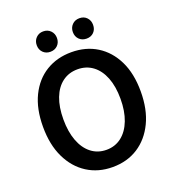

<svg xmlns="http://www.w3.org/2000/svg" viewBox="-165 -1062 1092 1204"><g transform="rotate(-20 381.0 -460.5)"><path d="M381 14Q285 14 211.5 -33Q138 -80 96.5 -166.5Q55 -253 55 -372Q55 -492 96.5 -577Q138 -662 211.5 -707Q285 -752 381 -752Q478 -752 551 -706.5Q624 -661 665.5 -576.5Q707 -492 707 -372Q707 -253 665.5 -166.5Q624 -80 551 -33Q478 14 381 14ZM381 -101Q439 -101 482 -134.5Q525 -168 548.5 -229Q572 -290 572 -372Q572 -455 548.5 -514.5Q525 -574 482 -606Q439 -638 381 -638Q323 -638 280 -606Q237 -574 214 -514.5Q191 -455 191 -372Q191 -290 214 -229Q237 -168 280 -134.5Q323 -101 381 -101ZM260 -799Q231 -799 212 -818Q193 -837 193 -867Q193 -896 212 -915.5Q231 -935 260 -935Q290 -935 309 -915.5Q328 -896 328 -867Q328 -837 309 -818Q290 -799 260 -799ZM502 -799Q472 -799 453 -818Q434 -837 434 -867Q434 -896 453 -915.5Q472 -935 502 -935Q532 -935 550.5 -915.5Q569 -896 569 -867Q569 -837 550.5 -818Q532 -799 502 -799Z"/></g></svg>

Font: Noto Sans HK Thin SemiBold
Style: Regular
Weight: 600
Version: Version 2.004-H2;hotconv 1.0.118;makeotfexe 2.5.65603